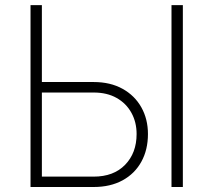

<svg xmlns="http://www.w3.org/2000/svg" viewBox="-20 -748 853 768"><path d="M132.8 -419.9H354.5Q421.4 -419.9 470.2 -392.8Q519 -365.7 545.4 -318.6Q571.8 -271.5 571.8 -211.9Q571.8 -148.9 545.4 -101.1Q519 -53.2 470.2 -26.6Q421.4 0 354.5 0H102.1V-727.5H147.5V-41.5H354.5Q434.6 -41.5 480.5 -88.9Q526.4 -136.2 526.4 -211.9Q526.4 -259.3 505.6 -296.9Q484.9 -334.5 446.5 -356.2Q408.2 -377.9 354.5 -377.9H132.8ZM711.4 -727.5V0H666V-727.5Z"/></svg>

Font: Inter 16pt ExtraLight
Style: Regular
Weight: 250
Version: Version 4.001;git-66647c0bb